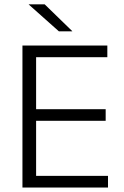

<svg xmlns="http://www.w3.org/2000/svg" viewBox="-20 -844 558 864"><path d="M81 0V-639H142.5V0ZM100 0V-52.5H466V0ZM116 -300.5V-352.5H455.5V-300.5ZM99 -586.5V-639H463V-586.5ZM181 -824.5 305 -704V-703H245L109.5 -823.5V-824.5Z"/></svg>

Font: Anek Telugu Light
Style: Regular
Weight: 300
Version: Version 1.003